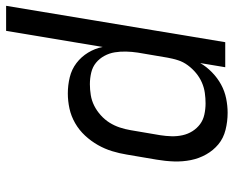

<svg xmlns="http://www.w3.org/2000/svg" viewBox="-94 -478 783 644"><g transform="rotate(90 298.0 -156.5)"><path d="M-4 215 118 -520H202L188 -436Q200 -457 219 -475.5Q238 -494 260 -506Q282 -518 306.5 -523Q331 -528 355 -528Q384 -528 412 -521Q440 -514 460.5 -497Q481 -480 494.5 -456Q508 -432 513.5 -404.5Q519 -377 518 -348Q517 -319 512 -290L495 -190Q491 -165 483.5 -140.5Q476 -116 463 -93Q450 -70 431.5 -50Q413 -30 389.5 -16.5Q366 -3 340.5 2.5Q315 8 290 8Q262 8 235.5 1.5Q209 -5 188 -21Q167 -37 153 -60Q139 -83 134 -109L80 215ZM259 -66Q277 -66 295.5 -69Q314 -72 331 -80.5Q348 -89 363 -102.5Q378 -116 388 -132Q398 -148 404 -166Q410 -184 413 -202L430 -302Q433 -321 433.5 -340Q434 -359 430 -377Q426 -395 416.5 -410Q407 -425 393 -435.5Q379 -446 360.5 -450Q342 -454 323 -454Q306 -454 288 -451.5Q270 -449 253 -441.5Q236 -434 221.5 -422Q207 -410 195.5 -394.5Q184 -379 178.5 -361.5Q173 -344 170 -327L153 -227Q150 -207 149.5 -187.5Q149 -168 152 -149.5Q155 -131 164 -114.5Q173 -98 187 -86.5Q201 -75 220 -70.5Q239 -66 259 -66Z"/></g></svg>

Font: Iosevka Aile Oblique
Style: Regular
Weight: 400
Italic angle: -9°
Designer: Belleve Invis
Foundry: Belleve Invis
Version: Version 31.1.0; ttfautohint (v1.8.4)